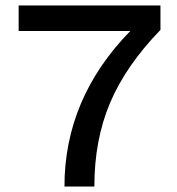

<svg xmlns="http://www.w3.org/2000/svg" viewBox="-20 -680 644 700"><path d="M48 -660H565V-571Q439 -441 381.5 -305.5Q324 -170 324 0H215Q215 -321 455 -567H48Z"/></svg>

Font: Elaine Sans Medium
Style: Regular
Weight: 500
Designer: Wei Huang
Foundry: Wei Huang
Version: Version 2.001;PS 002.001;hotconv 1.0.88;makeotf.lib2.5.64775